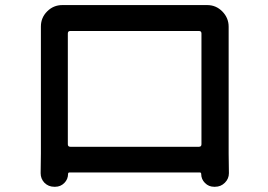

<svg xmlns="http://www.w3.org/2000/svg" viewBox="-20 -714 1040 745"><path d="M761.7 -584Q761.7 -593.8 752 -593.8H252.9Q243.2 -593.8 243.2 -584V-154.3Q243.2 -144.5 252.9 -144.5H752Q761.7 -144.5 761.7 -154.3ZM867.2 -609.4V-118.2L868.2 -42Q868.2 -20.5 852.5 -4.9Q836.9 10.7 814.5 10.7H810.5Q790 10.7 775.4 -3.9Q760.7 -18.6 760.7 -39.1Q760.7 -44.9 754.9 -44.9H250Q244.1 -44.9 244.1 -39.1Q244.1 -18.6 229.5 -3.9Q214.8 10.7 194.3 10.7H190.4Q168 10.7 152.3 -4.9Q137.7 -20.5 137.7 -42L138.7 -118.2V-609.4V-611.3Q138.7 -645.5 163.1 -669.9Q187.5 -694.3 221.7 -694.3Q227.5 -694.3 234.4 -694.3H777.3H784.2Q818.4 -694.3 842.8 -669.4Q867.2 -644.5 867.2 -610.4Q867.2 -609.4 867.2 -609.4Z"/></svg>

Font: Gen Jyuu GothicX Medium
Style: Regular
Weight: 500
Designer: Ryoko NISHIZUKA (kana &amp; ideographs); Paul D. Hunt (Latin, Greek &amp; Cyrillic); Wenlong ZHANG (bopomofo); Sandoll C
Version: Version 1.058.20140828